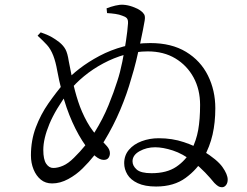

<svg xmlns="http://www.w3.org/2000/svg" viewBox="-20 -791 1040 807"><path d="M636 -7Q589 -7 559 -21Q529 -35 515.5 -57.5Q502 -80 502 -105Q502 -138 522 -161.5Q542 -185 575.5 -197.5Q609 -210 647 -210Q704 -210 753 -193.5Q802 -177 833 -157Q893 -120 915 -89Q937 -58 937 -36Q937 -22 930 -13Q923 -4 913 -4Q904 -4 897 -8.5Q890 -13 881 -22Q864 -43 842 -66Q820 -89 791 -112Q748 -145 706.5 -158.5Q665 -172 632 -172Q596 -172 566.5 -155.5Q537 -139 537 -113Q537 -94 554.5 -78.5Q572 -63 617 -63Q681 -63 721 -90Q761 -117 785 -161Q805 -200 813 -244.5Q821 -289 821 -350Q821 -415 793.5 -465.5Q766 -516 717 -545.5Q668 -575 601 -575Q553 -575 505.5 -561.5Q458 -548 414 -524.5Q370 -501 333 -470.5Q296 -440 269 -406Q213 -331 187.5 -269.5Q162 -208 162 -161Q162 -121 174 -103Q186 -85 204 -85Q223 -85 245 -94.5Q267 -104 291 -128Q343 -179 378 -235.5Q413 -292 436 -348.5Q459 -405 473 -450Q485 -486 494 -531Q503 -576 509.5 -619Q516 -662 518 -692Q519 -708 513 -714.5Q507 -721 494 -725Q482 -730 465 -732.5Q448 -735 430 -736L428 -756Q446 -763 465 -767.5Q484 -772 498 -771Q517 -770 538 -762.5Q559 -755 571 -746Q581 -739 586 -730.5Q591 -722 588 -704Q586 -692 581 -666Q576 -640 568.5 -605.5Q561 -571 552 -534Q543 -497 532 -462Q514 -397 485.5 -329.5Q457 -262 418.5 -198.5Q380 -135 327 -83Q301 -57 267 -38.5Q233 -20 199 -20Q171 -20 151.5 -36Q132 -52 121 -79Q110 -106 110 -138Q110 -201 130.5 -255.5Q151 -310 183.5 -356.5Q216 -403 251 -444Q276 -473 313.5 -502Q351 -531 398 -556Q445 -581 499 -595.5Q553 -610 612 -610Q701 -610 762 -573Q823 -536 854 -473.5Q885 -411 885 -336Q885 -276 873.5 -225.5Q862 -175 836 -128Q810 -80 760.5 -43.5Q711 -7 636 -7ZM416 -119Q400 -119 381 -134.5Q362 -150 341 -177Q310 -220 284 -278Q258 -336 241 -402Q227 -457 220.5 -494Q214 -531 204 -557Q193 -585 177.5 -602Q162 -619 138 -641L151 -655Q178 -646 196.5 -635.5Q215 -625 230 -613Q247 -599 255.5 -583Q264 -567 269 -534Q276 -497 285 -453Q294 -409 308.5 -364.5Q323 -320 346 -278.5Q369 -237 402 -205Q417 -191 429.5 -176.5Q442 -162 442 -147Q442 -136 436 -127.5Q430 -119 416 -119Z"/></svg>

Font: Noto Serif TC
Style: Regular
Weight: 400
Designer: Ryoko NISHIZUKA  (kana & ideographs); Frank Grießhammer (Latin, Greek & Cyrillic); Wenlong ZHANG  (bopomofo); Sandoll Co
Foundry: Adobe
Version: Version 2.003-H1;hotconv 1.1.1;makeotfexe 2.6.0